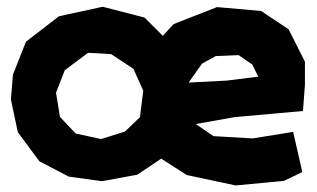

<svg xmlns="http://www.w3.org/2000/svg" viewBox="-20 -530 947 574"><path d="M243.2 -372.1 312.5 -368.2 378.9 -324.2 408.2 -258.8 398.4 -179.7 353.5 -136.7 282.2 -114.3 206.1 -130.9 159.2 -180.7 147.5 -252.9 173.8 -320.3ZM285.2 11.7 390.6 -7.8 461.9 -55.7 538.1 -6.8 684.6 24.4 829.1 10.7 883.8 -15.6 856.4 -135.7 735.4 -116.2 618.2 -123 565.4 -159.2 680.7 -179.7 885.7 -198.2 891.6 -276.4V-345.7L842.8 -442.4L760.7 -497.1L628.9 -508.8L499 -458L466.8 -422.9L412.1 -477.5L287.1 -509.8L156.2 -481.4L57.6 -405.3L18.6 -306.6L12.7 -232.4L33.2 -134.8L97.7 -47.9L185.5 -2ZM693.4 -365.2 734.4 -336.9 752 -300.8 658.2 -289.1 543.9 -283.2 584 -339.8 625 -362.3Z"/></svg>

Font: MaokenAssortedSans-TC
Style: Regular
Weight: 500
Version: Version 0.83